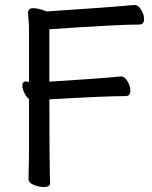

<svg xmlns="http://www.w3.org/2000/svg" viewBox="-20 -738 613 773"><path d="M157.7 15.1Q137.7 15.1 116.2 6.6Q94.7 -2 94.7 -19L96.7 -107.9V-339.8Q86.9 -346.2 78.4 -363.5Q69.8 -380.9 69.8 -393.1Q69.8 -410.2 85.9 -410.2L96.7 -408.2V-633.8L92.8 -685.1Q92.8 -705.1 112.8 -705.1Q127.9 -705.1 147.9 -699.2L168 -691.9Q449.7 -710.9 484.9 -714.8Q510.7 -717.8 522.9 -717.8Q536.6 -717.8 548.3 -698.5Q560.1 -679.2 560.1 -661.1Q560.1 -639.2 541 -639.2Q452.6 -639.2 178.7 -620.1V-409.2Q394 -422.9 429.7 -426.8Q456.1 -430.2 467.8 -430.2Q481.9 -430.2 493.4 -410.6Q504.9 -391.1 504.9 -373Q504.9 -351.1 485.8 -351.1Q400.9 -351.1 178.7 -337.9Q178.7 -106.9 181.6 -1Q181.6 15.1 157.7 15.1Z"/></svg>

Font: LXGW WenKai GB Screen
Style: Regular
Weight: 400
Designer: LXGW / Fontworks Inc.
Foundry: LXGW / Fontworks Inc.
Version: Version 1.321;February 19, 2024;FontCreator 14.0.0.2901 64-b